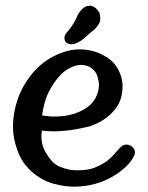

<svg xmlns="http://www.w3.org/2000/svg" viewBox="-20 -666 528 687"><path d="M130.4 -252.9Q131.8 -252.4 155.5 -249.8Q179.2 -247.1 213.4 -251.7Q247.6 -256.3 278.6 -273.4Q309.6 -290.5 323.5 -318.8Q337.4 -347.2 332.8 -375.2Q328.1 -403.3 314.9 -416Q301.8 -428.7 283.7 -432.4Q265.6 -436 246.6 -429.9Q227.5 -423.8 206.1 -407.2Q188 -390.1 173.6 -369.4Q159.2 -348.6 148.4 -323.7Q137.7 -298.8 130.4 -252.9ZM129.4 -198.7Q126.5 -173.3 130.4 -154.8Q134.3 -136.2 144.3 -119.1Q154.3 -102.1 166.7 -88.6Q179.2 -75.2 195.6 -68.8Q211.9 -62.5 228 -59.1Q244.1 -55.7 272 -57.1Q299.8 -58.6 319.6 -66.4Q339.4 -74.2 353.8 -83.7Q368.2 -93.3 378.7 -103.8Q389.2 -114.3 398.9 -126Q408.7 -137.7 417.2 -144Q425.8 -150.4 438.5 -147.9Q451.2 -145.5 459 -133.8Q462.9 -128.9 462.9 -121.6Q462.9 -113.3 457.5 -104.5Q449.2 -86.9 428.5 -67.6Q407.7 -48.3 379.9 -32.5Q352.1 -16.6 319.1 -7.8Q286.1 1 250 2H246.1Q211.4 2 172.4 -8.3Q128.9 -20.5 93 -52.2Q57.1 -84 42 -129.4Q26.4 -171.4 26.4 -211.9V-218.8Q27.3 -263.2 43.2 -310.5Q59.1 -357.9 93.5 -400.4Q127.9 -442.9 174.8 -466.1Q221.7 -489.3 264.2 -489.3Q306.6 -489.3 342.5 -472.2Q378.4 -455.1 395.8 -429Q413.1 -402.8 417.2 -375Q421.4 -347.2 413.1 -316.4Q404.8 -285.6 375.7 -257.6Q346.7 -229.5 300.8 -213.9Q251.5 -202.1 217.8 -198.7Q184.1 -195.3 162.1 -196.3Q140.1 -197.3 129.4 -198.7ZM273.9 -633.3Q285.6 -645.5 301.8 -645.5H303.2Q321.3 -644 335.9 -620.6Q342.8 -595.2 333.5 -580.1Q324.2 -564.9 313.2 -556.6Q302.2 -548.3 291.3 -538.1Q280.3 -527.8 269.8 -520.5Q259.3 -513.2 247.1 -509.3Q234.9 -505.4 223.4 -510Q211.9 -514.6 210.7 -526.9Q209.5 -539.1 217 -547.4Q224.6 -555.7 233.6 -568.1Q242.7 -580.6 247.8 -590.1Q252.9 -599.6 257.3 -610.4Q261.7 -621.1 273.9 -633.3Z"/></svg>

Font: Myanmar Kalay
Style: Regular
Weight: 400
Designer: Khon Soe Zaw Thu
Foundry: PaOh Unicode khonsoezawthu@gmail.com and @hotmail.com
Version: Version 1.20 December 6, 2016